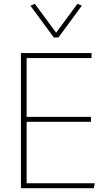

<svg xmlns="http://www.w3.org/2000/svg" viewBox="-20 -989 561 1009"><path d="M461 -684H120V-375H458V-349H120V-26H478L473 0H90V-710H461ZM263 -792 140 -959 163 -969 275 -817 387 -969 410 -959 287 -792Z"/></svg>

Font: Livvic Thin
Style: Regular
Weight: 250
Designer: Jacques Le Bailly, Baron von Fonthausen
Version: Version 1.001; ttfautohint (v1.8.2)